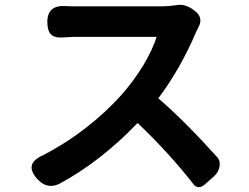

<svg xmlns="http://www.w3.org/2000/svg" viewBox="-20 -743 1020 787"><path d="M136 -6Q74 -71 157 -107Q234 -147 300 -195Q399 -267 476 -352Q525 -407 566 -473Q606 -540 622 -592Q456 -592 290 -592Q273 -592 238.5 -589.5Q204 -587 189 -602Q174 -617 174 -653Q174 -724 251 -718Q266 -717 290 -717Q463 -717 636 -717Q671 -717 703 -722Q717 -725 736 -721Q757 -715 771 -704L779 -698Q797 -685 800.5 -667Q804 -649 793 -631Q791 -625 785 -615Q784 -611 783 -610Q720 -462 629 -340Q737 -247 871 -98Q884 -83 880 -61Q876 -37 855 -18L847 -11L817 15Q805 25 793 24Q781 23 773 12Q674 -115 544 -239Q395 -83 226 9Q176 35 136 -6Z"/></svg>

Font: GenSenRounded2 TW B
Style: Regular
Weight: 700
Version: Version 2.000;PS 2;hotconv 16.6.51;makeotf.lib2.5.65220 DEVE